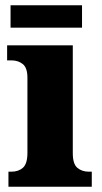

<svg xmlns="http://www.w3.org/2000/svg" viewBox="-20 -708 386 728"><path d="M12 0V-57H23Q50 -57 67 -72Q84 -87 84 -129V-413Q84 -451 66.5 -465Q49 -479 24 -479H7V-536H256V-127Q256 -86 273.5 -71.5Q291 -57 317 -57H328V0ZM20 -603V-688H291V-603Z"/></svg>

Font: Noto Serif Armenian SemiCondensed ExtraBold
Style: Regular
Weight: 800
Width: 4
Designer: Monotype Design Team
Foundry: Monotype Imaging Inc.
Version: Version 2.008; ttfautohint (v1.8.4.7-5d5b)